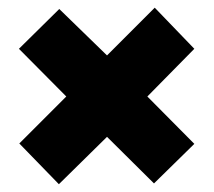

<svg xmlns="http://www.w3.org/2000/svg" viewBox="-20 -595 551 495"><path d="M28.8 -469.2 132.8 -571.8 255.9 -452.1 378.9 -575.2 481 -469.2 359.9 -346.2 481 -224.1 377 -122.1 255.9 -242.2 131.8 -120.1 29.8 -225.1 150.9 -346.2Z"/></svg>

Font: LT Superior Black
Style: Regular
Weight: 900
Designer: Daniel Lyons
Foundry: LyonsType
Version: Version 2.005